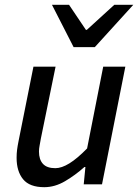

<svg xmlns="http://www.w3.org/2000/svg" viewBox="-20 -766 574 798"><path d="M164 12Q103 12 76 -21Q49 -54 49 -110Q49 -128 51 -143.5Q53 -159 57 -179L119 -489H211L150 -191Q147 -173 144.5 -160.5Q142 -148 142 -136Q142 -103 158.5 -85Q175 -67 210 -67Q236 -67 268.5 -87Q301 -107 342 -149L409 -489H501L404 0H328L335 -72H331Q293 -38 250.5 -13Q208 12 164 12ZM286 -570 196 -746H267L337 -642H341L455 -746H534L374 -570Z"/></svg>

Font: Source Sans 3 ExtraLight Medium
Style: Italic
Weight: 500
Italic angle: -11°
Version: Version 3.052;hotconv 1.1.0;makeotfexe 2.6.0